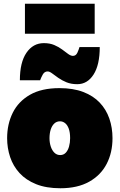

<svg xmlns="http://www.w3.org/2000/svg" viewBox="-20 -988 638 1024"><path d="M302 16Q226.5 16 172.5 -5.8Q118.5 -27.5 84.2 -65Q50 -102.5 34 -150.5Q18 -198.5 18 -251Q18 -326 48 -386.5Q78 -447 139.8 -482.5Q201.5 -518 297 -518Q370.5 -518 424 -497.5Q477.5 -477 512 -440.5Q546.5 -404 563.2 -355.5Q580 -307 580 -251Q580 -174 548.8 -113.8Q517.5 -53.5 455.5 -18.8Q393.5 16 302 16ZM301 -161Q319 -161 330.8 -173.5Q342.5 -186 348.2 -206.5Q354 -227 354 -251Q354 -281.5 346.8 -301.5Q339.5 -321.5 327.2 -331.2Q315 -341 300 -341Q282 -341 269.5 -329.2Q257 -317.5 250.5 -297.2Q244 -277 244 -251Q244 -227 250.8 -206.5Q257.5 -186 270.2 -173.5Q283 -161 301 -161ZM392 -539Q359.5 -539 334.5 -549.2Q309.5 -559.5 290.5 -573Q271.5 -586.5 257.8 -596.8Q244 -607 234 -607Q217 -607 207.8 -590Q198.5 -573 194 -560H86Q86 -655.5 121.2 -706.8Q156.5 -758 214 -758Q245.5 -758 269.5 -747.8Q293.5 -737.5 311.5 -724Q329.5 -710.5 343.5 -700.2Q357.5 -690 369 -690Q385 -690 392.8 -707.2Q400.5 -724.5 404 -737H512Q512 -642 479 -590.5Q446 -539 392 -539ZM113 -808V-968Q155 -968 201.5 -968Q248 -968 299 -968Q350 -968 396.5 -968Q443 -968 485 -968V-808Q443 -808 396.5 -808Q350 -808 299 -808Q248 -808 201.5 -808Q155 -808 113 -808Z"/></svg>

Font: Commissioner Thin Black
Style: Regular
Weight: 900
Version: Version 1.000